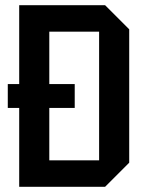

<svg xmlns="http://www.w3.org/2000/svg" viewBox="-20 -720 564 740"><path d="M10 -304V-396H268V-304ZM170 -102H362V-598H170ZM54 0V-700H385L478 -607V-93L385 0Z"/></svg>

Font: Tektur SemiCondensed Medium
Style: Regular
Weight: 500
Width: 4
Designer: Adam Jagosz
Foundry: Adam Jagosz
Version: Version 1.005;gftools[0.9.30]